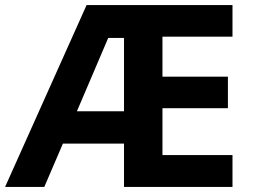

<svg xmlns="http://www.w3.org/2000/svg" viewBox="-20 -734 992 754"><path d="M893 0H467V-170H227L154 0H0L320 -714H893V-590H618V-433H875V-309H618V-125H893ZM282 -297H467V-585H405Z"/></svg>

Font: Noto Sans Canadian Aboriginal
Style: Regular
Weight: 400
Designer: Monotype Design Team, Typotheque's Kevin King
Foundry: Monotype Imaging Inc.
Version: Version 2.002